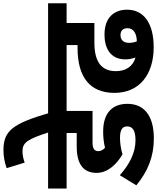

<svg xmlns="http://www.w3.org/2000/svg" viewBox="72 -1010 933 1140"><g transform="rotate(-90 539.0 -440.5)"><path d="M290 -195C341 -195 358 -179 358 -152C358 -120 333 -103 276 -103C204 -103 136 -136 68 -196L8 -98C91 -30 178 6 286 6C432 6 492 -60 492 -151C492 -237 441 -295 328 -295C291 -295 260 -291 231 -284C220 -294 211 -308 211 -323C211 -346 225 -358 261 -358H450V-512H535V-622H-11V-512H319V-452H238C131 -452 82 -410 82 -334C82 -268 132 -216 192 -180C224 -190 259 -195 290 -195Z M324 -615H438C374 -833 332 -887 217 -887C181 -887 143 -880 110 -868L143 -761C164 -769 189 -774 210 -774C263 -774 282 -744 324 -615Z M828 5C972 5 1051 -55 1051 -153C1051 -228 1006 -287 904 -287C806 -287 756 -239 756 -164C756 -142 760 -123 767 -103C714 -118 686 -161 686 -219C686 -305 741 -347 855 -347H972V-512H1089V-622H524V-512H841V-447H823C650 -447 557 -373 557 -228C557 -79 667 5 828 5ZM854 -141C854 -174 871 -192 900 -192C928 -192 941 -176 941 -150C941 -117 913 -96 863 -95C857 -110 854 -125 854 -141Z"/></g></svg>

Font: Noto Sans Devanagari SemiCondensed
Style: Bold
Weight: 700
Width: 4
Designer: Jelle Bosma - Monotype Design Team
Foundry: Monotype Imaging Inc.
Version: Version 2.004